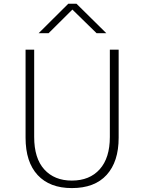

<svg xmlns="http://www.w3.org/2000/svg" viewBox="-20 -963 750 1001"><path d="M113.3 -245.1V-704.1H158.2V-249Q158.2 -137.7 210.9 -79.6Q263.7 -21.5 354.5 -21.5Q447.3 -21.5 500 -80.6Q552.7 -139.6 552.7 -249V-704.1H598.6V-245.1Q598.6 -120.1 536.1 -51.3Q473.6 17.6 354.5 17.6Q239.3 17.6 176.3 -50.3Q113.3 -118.2 113.3 -245.1ZM181.6 -790 335.9 -943.4H378.9L534.2 -790H483.4L357.4 -913.1L233.4 -790Z"/></svg>

Font: Gothic A1 ExtraLight
Style: Regular
Weight: 275
Designer: HanYang I&C Co.,Ltd.
Foundry: HanYang I&C Co.,Ltd.
Version: Version 2.50